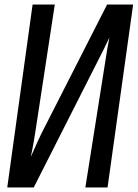

<svg xmlns="http://www.w3.org/2000/svg" viewBox="-20 -798 608 848"><path d="M222 -778H124L12 30H129L437 -578C445 -594 454 -613 463 -632C459 -612 456 -593 453 -577L357 30H455L568 -778H453L173 -228C158 -199 135 -149 116 -105C126 -151 134 -200 138 -228Z"/></svg>

Font: Smiley Sans Oblique
Style: Regular
Weight: 400
Italic angle: -8°
Designer: oooooohmygosh, Nagisa Chen, Janine Sui, Heda Shi, Jian Li
Foundry: atelierAnchor
Version: Version 2.0.1